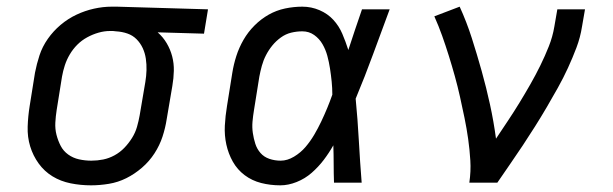

<svg xmlns="http://www.w3.org/2000/svg" viewBox="-20 -548 1840 576"><path d="M253 8Q222 8 192 2Q162 -4 137.5 -19Q113 -34 96 -57.5Q79 -81 70.5 -109Q62 -137 63 -168Q64 -199 69 -230L85 -330Q90 -356 98.5 -382Q107 -408 123.5 -431.5Q140 -455 162 -473.5Q184 -492 209.5 -504Q235 -516 262 -522Q289 -528 315 -528H331L604 -520L592 -447L453 -451Q469 -437 480 -418.5Q491 -400 496.5 -379Q502 -358 501.5 -335.5Q501 -313 497 -290L480 -190Q476 -164 467.5 -138Q459 -112 443.5 -88Q428 -64 406 -45Q384 -26 359 -13.5Q334 -1 306.5 3.5Q279 8 253 8ZM254 -66Q272 -66 289.5 -69.5Q307 -73 323.5 -82Q340 -91 353 -104.5Q366 -118 376 -134Q386 -150 391 -167.5Q396 -185 399 -202L416 -302Q419 -320 419.5 -337.5Q420 -355 417.5 -372Q415 -389 408 -404Q401 -419 389.5 -430.5Q378 -442 362 -447.5Q346 -453 328 -454L319 -455H310Q293 -455 275.5 -450Q258 -445 241.5 -436Q225 -427 212 -414Q199 -401 189.5 -385Q180 -369 174.5 -352Q169 -335 166 -318L150 -218Q147 -199 146 -180Q145 -161 149.5 -143.5Q154 -126 162 -110.5Q170 -95 184.5 -84.5Q199 -74 217 -70Q235 -66 254 -66Z M821 8Q791 8 763.5 1Q736 -6 714 -22.5Q692 -39 678.5 -63Q665 -87 659 -114.5Q653 -142 654.5 -171Q656 -200 661 -230L677 -330Q681 -355 689 -380Q697 -405 710.5 -428.5Q724 -452 743.5 -471.5Q763 -491 786 -504Q809 -517 835 -522.5Q861 -528 887 -528Q914 -528 938.5 -517.5Q963 -507 980 -488.5Q997 -470 1007 -446.5Q1017 -423 1025 -398Q1035 -428 1045 -458.5Q1055 -489 1066 -520H1149Q1124 -453 1099.5 -386Q1075 -319 1047 -252Q1053 -190 1056.5 -126.5Q1060 -63 1065 0H982Q981 -28 981 -56Q981 -84 980 -112Q967 -89 951 -68Q935 -47 915 -29.5Q895 -12 870 -2Q845 8 821 8ZM822 -66Q842 -66 862 -78Q882 -90 896.5 -107Q911 -124 922.5 -143.5Q934 -163 943.5 -183Q953 -203 961.5 -223.5Q970 -244 977 -264Q977 -284 975 -303.5Q973 -323 970 -342.5Q967 -362 962 -380.5Q957 -399 947.5 -415.5Q938 -432 922.5 -443Q907 -454 887 -454Q870 -454 853.5 -450Q837 -446 822.5 -435.5Q808 -425 797 -411.5Q786 -398 778 -382.5Q770 -367 765.5 -350.5Q761 -334 758 -318L742 -218Q739 -200 737.5 -183Q736 -166 738.5 -149Q741 -132 746 -116.5Q751 -101 761.5 -89Q772 -77 788 -71.5Q804 -66 822 -66Z M1388 0Q1393 -34 1391 -66.5Q1389 -99 1384.5 -131Q1380 -163 1373.5 -194.5Q1367 -226 1360 -257.5Q1353 -289 1344.5 -319.5Q1336 -350 1326.5 -380.5Q1317 -411 1306.5 -440.5Q1296 -470 1283 -499L1359 -528Q1380 -482 1395.5 -433.5Q1411 -385 1425 -335Q1439 -285 1450 -234.5Q1461 -184 1468 -132Q1486 -159 1504 -186Q1522 -213 1538.5 -240Q1555 -267 1571 -295Q1587 -323 1601 -351.5Q1615 -380 1626.5 -409Q1638 -438 1643 -468L1652 -520H1735L1726 -468Q1721 -436 1709.5 -405.5Q1698 -375 1684 -344.5Q1670 -314 1653.5 -284.5Q1637 -255 1620 -226Q1603 -197 1585 -168.5Q1567 -140 1548.5 -112Q1530 -84 1510.5 -56Q1491 -28 1472 0Z"/></svg>

Font: Iosevka Plex Etoile
Style: Italic
Weight: 400
Italic angle: -9°
Designer: Belleve Invis
Foundry: Belleve Invis
Version: Version 25.1.1; ttfautohint (v1.8.4)